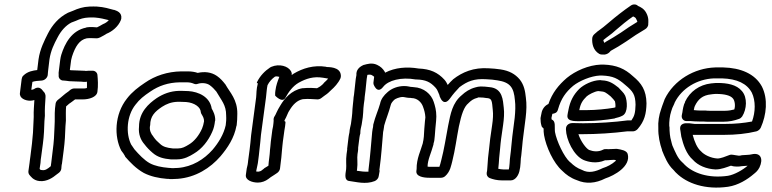

<svg xmlns="http://www.w3.org/2000/svg" viewBox="-20 -822 3524 877"><path d="M71 -397C68 -373 96 -362 117 -362C124 -362 130 -363 137 -365C136 -342 133 -316 134 -288L133 -265C132 -232 130 -199 126 -166L119 -109C117 -98 116 -84 115 -78L110 -42C109 -36 110 -30 113 -25C119 -18 131 2 160 5C195 9 224 -13 236 -23L248 -32C255 -37 259 -44 260 -51C261 -61 261 -69 263 -74L271 -136C276 -174 278 -210 279 -246L281 -271C281 -295 280 -314 282 -336C289 -341 294 -348 300 -351C305 -355 312 -359 323 -368H359C386 -368 422 -378 425 -403C429 -431 427 -459 425 -480C424 -490 415 -499 403 -499H394C387 -499 381 -499 372 -498C369 -498 367 -499 365 -499H360C344 -499 328 -501 309 -501C308 -501 303 -501 299 -502L305 -548C306 -553 307 -556 309 -564C324 -610 343 -640 376 -647C391 -649 408 -647 423 -647C426 -647 433 -649 437 -651L452 -659C457 -662 463 -665 467 -668C492 -678 520 -700 532 -730C532 -732 534 -735 534 -737C538 -766 512 -773 501 -777H499C480 -782 456 -790 423 -792H421C413 -792 403 -793 389 -792C360 -791 336 -783 314 -773L291 -764C290 -764 290 -763 289 -763C248 -742 219 -708 199 -669C183 -637 163 -599 156 -551L150 -502C132 -500 106 -496 87 -477C82 -473 80 -467 79 -461ZM123 -412 128 -448C139 -452 154 -453 170 -454C184 -455 196 -466 198 -479C199 -488 199 -496 200 -501L206 -551C212 -591 227 -621 243 -651C259 -682 281 -706 306 -719L327 -727C346 -736 363 -741 385 -742H386C392 -743 403 -742 413 -742C438 -740 457 -735 477 -730C470 -722 461 -716 453 -713C452 -713 450 -712 449 -711C442 -707 439 -705 435 -703C434 -703 433 -702 433 -702L423 -697C411 -698 395 -700 375 -697L374 -696C307 -683 276 -623 260 -572C258 -564 256 -558 255 -548L249 -500C248 -493 247 -485 248 -482V-479C246 -464 258 -454 269 -454H272C279 -454 288 -452 297 -451H300C314 -451 333 -449 352 -449C360 -448 363 -448 368 -448H372C373 -448 376 -449 377 -449C378 -439 377 -428 377 -420C372 -419 370 -418 366 -418H319C311 -418 302 -413 297 -408C295 -405 281 -397 270 -387C259 -378 253 -372 247 -368C240 -363 235 -356 234 -349C229 -318 230 -291 230 -267L229 -242C228 -208 226 -172 221 -136L214 -78C212 -69 213 -67 212 -63C197 -50 186 -43 173 -45C164 -46 164 -46 161 -51L165 -78C166 -89 166 -98 168 -106L176 -166C181 -203 182 -238 183 -269L185 -293V-295C184 -321 186 -350 188 -379C189 -390 184 -399 179 -404C178 -405 178 -404 178 -404C169 -419 155 -429 135 -415C135 -415 129 -412 124 -412Z M560 -372C502 -299 501 -197 534 -134C541 -126 547 -116 551 -109C552 -108 551 -107 552 -106C574 -81 601 -52 637 -32C668 -16 705 -8 743 -5H750C752 -5 754 -4 756 -4H766C776 -4 783 -5 788 -5H790C874 -11 941 -55 987 -108C1020 -147 1050 -192 1060 -247L1061 -249C1063 -266 1064 -283 1064 -302C1065 -367 1030 -400 1011 -434C1011 -435 1010 -436 1009 -437C998 -451 987 -464 971 -475C945 -493 914 -496 883 -489C872 -493 856 -496 838 -496H808C745 -495 688 -476 642 -444C612 -424 583 -402 560 -372ZM599 -344C617 -368 637 -384 667 -404C705 -430 748 -445 801 -446H831C847 -446 855 -444 867 -439C872 -437 878 -437 883 -439C901 -445 924 -443 938 -433C949 -425 959 -415 968 -404C992 -362 1013 -343 1013 -295V-294C1014 -279 1013 -263 1011 -250C1002 -209 979 -171 951 -138C912 -94 858 -60 793 -55C783 -55 778 -54 772 -54H765C759 -55 753 -55 752 -55C717 -58 688 -64 665 -76C639 -90 614 -117 594 -140C588 -149 582 -157 579 -162C554 -212 558 -293 599 -344ZM615 -244C611 -208 624 -181 639 -164C651 -148 663 -136 677 -124C701 -103 728 -97 760 -94H788C822 -94 847 -109 865 -120C903 -142 932 -180 949 -219C957 -236 960 -252 962 -269L963 -271C964 -295 954 -314 947 -326C939 -379 888 -403 840 -406H838C830 -406 821 -407 809 -407H798C758 -406 725 -393 696 -374C658 -348 615 -309 615 -244ZM665 -246 666 -250C666 -291 687 -312 720 -334C740 -347 762 -356 791 -357H802C810 -357 818 -356 830 -356C869 -353 896 -332 897 -311C897 -307 899 -303 901 -300C908 -288 912 -281 912 -268C910 -256 907 -244 903 -235C889 -203 867 -176 843 -162C825 -151 812 -144 794 -144H769C741 -147 725 -152 712 -164C698 -176 691 -183 681 -197L680 -199C670 -210 662 -227 665 -246Z M1158 -442C1150 -413 1152 -394 1150 -377L1127 -204C1125 -180 1123 -161 1120 -137C1117 -118 1115 -100 1113 -85V-83C1113 -77 1110 -64 1107 -52L1103 -23C1100 1 1132 12 1158 12C1176 12 1193 5 1205 -4L1217 -13C1227 -19 1237 -26 1246 -32C1252 -36 1258 -44 1259 -52C1261 -69 1263 -87 1265 -102C1266 -113 1267 -123 1268 -136C1270 -151 1270 -163 1272 -175L1279 -226C1282 -239 1283 -253 1284 -262C1284 -264 1285 -267 1279 -269L1280 -273C1290 -290 1296 -310 1301 -316C1301 -317 1303 -318 1303 -319C1317 -343 1337 -364 1363 -369C1392 -372 1414 -368 1430 -368C1436 -368 1443 -370 1449 -375C1452 -378 1459 -382 1465 -387C1476 -394 1484 -402 1492 -410C1507 -423 1525 -442 1535 -464C1537 -468 1537 -473 1537 -477C1535 -519 1477 -515 1471 -516L1470 -517C1412 -526 1363 -510 1322 -486C1318 -483 1316 -482 1312 -479C1314 -485 1312 -491 1309 -497C1296 -520 1256 -532 1220 -517C1219 -516 1215 -515 1214 -514C1190 -498 1168 -476 1154 -447C1154 -446 1153 -444 1153 -442ZM1202 -433C1210 -449 1222 -462 1236 -472C1242 -474 1249 -473 1256 -471C1248 -451 1241 -432 1238 -408C1236 -396 1237 -387 1237 -385C1237 -385 1270 -349 1284 -376C1298 -402 1318 -429 1344 -444C1378 -463 1412 -474 1455 -467C1465 -465 1473 -464 1479 -463C1473 -456 1468 -451 1461 -445C1456 -438 1448 -431 1442 -427C1438 -424 1431 -421 1428 -419C1414 -420 1391 -422 1363 -419H1361C1310 -410 1278 -370 1261 -341C1245 -316 1239 -297 1235 -292C1230 -286 1229 -277 1230 -271C1230 -269 1229 -261 1229 -259C1228 -249 1227 -241 1224 -229L1217 -175C1215 -157 1215 -147 1213 -135V-133C1213 -125 1211 -113 1210 -102C1208 -90 1207 -76 1206 -65C1199 -61 1193 -57 1188 -54C1187 -54 1186 -52 1186 -52L1173 -42C1172 -41 1164 -38 1160 -38C1157 -38 1153 -38 1150 -39L1152 -49C1154 -60 1158 -74 1159 -86C1162 -105 1163 -120 1165 -137C1168 -161 1170 -184 1172 -206L1195 -377C1198 -401 1198 -415 1202 -433Z M1605 -462C1602 -438 1600 -413 1597 -389C1596 -381 1594 -375 1594 -364L1592 -345L1590 -324C1589 -310 1589 -298 1587 -286L1583 -256C1581 -246 1577 -233 1576 -217C1574 -210 1573 -200 1572 -195L1566 -145C1566 -143 1565 -141 1566 -139L1563 -118C1559 -89 1563 -67 1561 -49C1557 -23 1552 3 1577 5C1604 8 1650 22 1692 5C1701 1 1709 -8 1710 -18L1714 -41C1714 -43 1713 -45 1713 -47L1714 -54C1722 -111 1725 -166 1730 -219C1731 -224 1733 -233 1734 -242L1735 -249C1743 -278 1756 -308 1765 -343C1765 -344 1766 -345 1766 -346C1767 -351 1776 -362 1782 -367C1785 -370 1804 -379 1819 -379C1827 -379 1834 -376 1848 -375H1854C1856 -375 1858 -374 1860 -374C1886 -374 1905 -355 1912 -335C1918 -319 1922 -304 1923 -286L1921 -268C1919 -246 1917 -221 1916 -198L1914 -182C1914 -179 1912 -177 1911 -167C1903 -137 1882 -97 1883 -50L1882 -42C1878 -15 1916 -10 1941 -10H1994C2000 -10 2007 -12 2013 -17C2038 -39 2041 -69 2046 -86C2059 -137 2066 -193 2076 -244C2088 -300 2099 -334 2120 -351L2122 -353C2133 -364 2144 -371 2160 -375C2161 -375 2163 -376 2165 -377H2169C2181 -377 2193 -376 2203 -374H2205C2227 -372 2227 -362 2231 -318C2233 -301 2232 -277 2228 -251L2219 -188C2215 -157 2213 -128 2209 -99V-98C2207 -78 2207 -60 2205 -43L2203 -32C2202 -22 2207 -13 2216 -9C2231 -3 2250 2 2273 2H2313C2335 2 2351 -24 2354 -48L2356 -58C2358 -71 2358 -85 2359 -98L2361 -112C2365 -143 2366 -171 2370 -198L2381 -284C2385 -318 2386 -347 2382 -376C2379 -405 2374 -434 2354 -459C2333 -484 2306 -499 2266 -505C2248 -508 2230 -509 2213 -510C2143 -515 2091 -492 2050 -460C2041 -452 2033 -443 2025 -434C2022 -440 2018 -449 2010 -458C1980 -491 1945 -507 1892 -509C1839 -518 1785 -514 1739 -490C1738 -491 1738 -494 1737 -495C1729 -508 1719 -518 1702 -526C1678 -537 1656 -529 1644 -526C1642 -526 1640 -525 1638 -524C1621 -516 1606 -502 1608 -479ZM1655 -462 1658 -480C1669 -482 1673 -481 1676 -480C1685 -475 1687 -474 1689 -471C1688 -462 1687 -458 1686 -447C1686 -445 1685 -442 1686 -440V-438C1686 -438 1702 -389 1730 -425C1753 -455 1812 -471 1879 -459H1882C1925 -458 1946 -447 1969 -422C1979 -411 1979 -405 1987 -388C1988 -380 1991 -377 1993 -372C1993 -372 2009 -335 2036 -373C2051 -394 2062 -406 2079 -424C2114 -450 2145 -464 2202 -460C2221 -459 2236 -458 2252 -455C2311 -446 2327 -422 2332 -364C2335 -341 2334 -314 2331 -284L2320 -198C2316 -167 2315 -139 2311 -112L2309 -95C2309 -85 2307 -69 2306 -58L2304 -48H2279C2270 -48 2263 -50 2256 -51C2258 -68 2259 -86 2260 -100C2264 -132 2265 -159 2269 -188L2278 -251C2282 -279 2284 -307 2281 -330C2277 -363 2277 -419 2216 -424C2201 -426 2190 -427 2176 -427C2168 -427 2158 -425 2152 -423C2125 -416 2105 -402 2090 -388C2046 -352 2038 -302 2027 -248C2017 -195 2008 -137 1996 -92C1992 -77 1990 -67 1987 -60H1948C1942 -60 1937 -60 1933 -61C1933 -92 1950 -124 1960 -162V-165C1960 -168 1963 -173 1964 -182L1966 -201C1967 -221 1970 -248 1972 -270L1973 -289V-291C1973 -318 1967 -339 1961 -357C1950 -391 1917 -422 1869 -424C1863 -425 1859 -425 1857 -425C1850 -426 1841 -429 1826 -429C1799 -429 1769 -419 1749 -400C1735 -388 1720 -370 1716 -348C1708 -319 1694 -290 1685 -253L1684 -242C1683 -237 1681 -230 1680 -219C1675 -164 1671 -109 1664 -54C1663 -50 1663 -43 1663 -38C1647 -37 1628 -39 1610 -42L1611 -49C1615 -77 1610 -99 1613 -118L1615 -131C1616 -135 1616 -144 1616 -148L1622 -195C1623 -201 1624 -207 1626 -213V-218C1626 -228 1629 -240 1632 -253L1637 -286C1639 -300 1639 -316 1640 -328L1642 -347L1645 -368C1645 -374 1646 -381 1647 -389C1651 -415 1652 -440 1655 -462Z M2449 -280C2449 -269 2450 -259 2453 -249C2454 -242 2458 -240 2463 -235C2463 -225 2463 -216 2465 -205C2474 -152 2508 -77 2548 -42C2565 -25 2586 -9 2615 1C2656 19 2700 16 2745 -7C2785 -20 2863 -62 2847 -119C2842 -135 2817 -139 2798 -142H2793L2770 -141H2768C2754 -139 2745 -144 2734 -138C2713 -127 2689 -130 2671 -137C2658 -143 2633 -175 2622 -209H2637C2707 -209 2782 -214 2844 -222H2871C2878 -222 2887 -226 2893 -233C2924 -269 2932 -302 2933 -350C2932 -410 2910 -442 2871 -474C2834 -508 2796 -525 2737 -527H2725C2668 -525 2608 -498 2569 -466C2532 -434 2503 -399 2485 -347C2469 -340 2456 -324 2453 -303C2453 -300 2450 -292 2449 -283ZM2499 -284C2500 -288 2502 -296 2503 -302C2514 -304 2525 -306 2529 -323C2543 -372 2564 -401 2598 -430C2627 -453 2679 -475 2720 -477H2730C2780 -475 2802 -464 2836 -434C2871 -405 2882 -390 2883 -344C2882 -306 2878 -292 2864 -272H2846C2786 -264 2712 -259 2644 -259C2624 -259 2609 -260 2594 -260C2584 -260 2564 -254 2565 -231C2566 -185 2600 -111 2646 -91C2668 -82 2705 -73 2744 -90C2752 -90 2760 -90 2766 -91L2785 -92C2789 -91 2792 -90 2794 -90C2793 -88 2792 -87 2791 -86C2774 -71 2755 -61 2733 -54C2700 -38 2669 -29 2638 -46C2616 -54 2600 -66 2586 -80L2584 -81C2556 -105 2522 -179 2515 -219C2512 -241 2520 -269 2500 -276C2499 -279 2499 -282 2499 -284ZM2572 -296C2567 -262 2618 -269 2654 -269C2698 -269 2749 -274 2788 -281L2789 -282C2802 -285 2813 -288 2824 -294C2850 -308 2845 -362 2836 -384C2836 -385 2835 -386 2835 -386C2829 -399 2817 -408 2805 -422C2782 -440 2763 -454 2729 -455H2728C2725 -456 2722 -456 2720 -456C2686 -455 2647 -436 2626 -416C2600 -390 2584 -361 2576 -318V-317C2575 -312 2573 -305 2572 -296ZM2626 -319C2632 -351 2642 -364 2660 -382C2669 -390 2695 -404 2712 -406C2715 -406 2719 -405 2722 -405C2742 -404 2748 -399 2769 -382C2779 -372 2786 -364 2789 -359C2790 -355 2792 -344 2791 -332C2790 -332 2788 -331 2785 -330C2751 -324 2701 -319 2661 -319ZM2685 -645C2684 -625 2688 -593 2717 -576C2721 -574 2724 -573 2728 -573H2730C2744 -571 2758 -575 2768 -588L2770 -590C2792 -602 2816 -616 2841 -633C2872 -655 2897 -671 2926 -688C2935 -693 2942 -703 2941 -713C2941 -719 2945 -739 2932 -763C2922 -782 2906 -790 2894 -795C2888 -802 2874 -805 2862 -797C2827 -773 2795 -748 2761 -719C2743 -703 2728 -692 2713 -681C2712 -681 2711 -680 2710 -679L2695 -666C2689 -661 2685 -653 2685 -645ZM2736 -639C2752 -653 2771 -664 2791 -683C2820 -708 2844 -728 2872 -747C2880 -743 2883 -742 2886 -735C2889 -729 2891 -726 2891 -722C2864 -706 2843 -692 2816 -673C2792 -657 2770 -644 2747 -631C2745 -629 2743 -628 2741 -626C2739 -630 2736 -634 2736 -639Z M2987 -236C2986 -202 2994 -165 3004 -137V-135C3016 -106 3029 -71 3057 -45C3060 -43 3061 -39 3069 -32C3117 16 3202 46 3306 31C3352 24 3394 -2 3424 -28C3430 -33 3441 -41 3449 -57C3468 -97 3454 -127 3413 -117C3400 -114 3391 -115 3368 -113C3367 -113 3366 -112 3365 -112C3354 -110 3354 -111 3340 -113L3328 -115C3324 -116 3317 -116 3312 -114C3294 -107 3272 -98 3257 -98C3226 -100 3196 -115 3182 -131C3165 -145 3152 -175 3144 -206H3287C3340 -206 3390 -211 3435 -222C3442 -224 3451 -230 3455 -239C3481 -297 3489 -370 3460 -427C3428 -486 3362 -512 3284 -514H3247C3151 -511 3058 -456 3016 -369C3016 -368 3015 -367 3015 -366C3012 -359 3009 -350 3005 -339L3000 -324C2990 -296 2985 -265 2987 -236ZM3037 -245C3036 -264 3039 -294 3046 -314L3051 -329C3054 -337 3059 -344 3062 -354C3094 -418 3164 -461 3241 -464H3278C3347 -462 3392 -440 3414 -399C3432 -362 3431 -310 3415 -267C3378 -260 3338 -256 3294 -256H3153C3146 -256 3142 -258 3128 -259H3116C3116 -259 3079 -262 3088 -225C3089 -220 3090 -210 3092 -198C3101 -161 3115 -118 3145 -92C3168 -66 3207 -50 3248 -48H3249C3274 -48 3301 -59 3318 -65L3325 -64C3326 -64 3326 -63 3326 -63C3339 -61 3352 -60 3368 -63C3380 -64 3387 -64 3395 -65C3373 -46 3335 -24 3305 -19C3215 -6 3145 -32 3107 -70C3104 -73 3102 -76 3094 -83C3076 -99 3064 -128 3051 -158C3048 -167 3048 -170 3046 -177C3040 -196 3038 -220 3038 -243C3038 -244 3037 -244 3037 -245ZM3094 -294C3092 -279 3104 -269 3115 -269H3134C3148 -268 3159 -267 3174 -267H3192C3203 -266 3209 -266 3217 -266H3285C3311 -266 3334 -271 3356 -279C3362 -281 3366 -285 3370 -290C3391 -323 3395 -376 3369 -406C3344 -436 3301 -443 3258 -443H3250C3244 -442 3236 -442 3228 -441C3175 -435 3131 -404 3109 -357V-355C3103 -346 3098 -320 3097 -309C3095 -302 3095 -298 3094 -294ZM3149 -319C3150 -324 3151 -330 3152 -333C3152 -334 3154 -336 3154 -338C3169 -369 3189 -387 3228 -391H3229C3232 -392 3237 -392 3248 -393H3251C3290 -393 3317 -386 3328 -372C3336 -363 3340 -339 3334 -322C3323 -319 3308 -316 3292 -316H3224C3216 -316 3210 -316 3204 -317H3181C3169 -317 3162 -318 3149 -319Z"/></svg>

Font: Hussar Pisanka
Style: OutKur
Weight: 400
Designer: Robert Jablonski
Foundry: Cannot Into Space Fonts
Version: Version 1.070